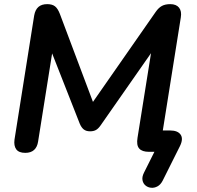

<svg xmlns="http://www.w3.org/2000/svg" viewBox="-20 -733 949 927"><path d="M765 140Q755 159 740 167Q725 175 709.5 173.5Q694 172 682.5 162.5Q671 153 668 137Q665 121 675 101L743 -35V0H699Q666 0 652 -16Q638 -32 644 -68L716 -519H739L466 -128Q455 -112 443.5 -105.5Q432 -99 415 -99Q396 -99 384.5 -108Q373 -117 365 -136L216 -515H238L164 -50Q160 -23 144.5 -9Q129 5 102 5Q71 5 58.5 -12Q46 -29 50 -59L145 -658Q150 -686 165.5 -699.5Q181 -713 208 -713Q232 -713 245.5 -702.5Q259 -692 269 -666L439 -214H410L732 -676Q746 -696 762 -704.5Q778 -713 802 -713Q831 -713 844.5 -696Q858 -679 853 -649L760 -65L754 -103H802Q838 -103 852 -83Q866 -63 849 -28Z"/></svg>

Font: Nunito ExtraLight
Style: Italic
Weight: 200
Italic angle: -9°
Designer: Vernon Adams
Foundry: Vernon Adams
Version: Version 3.602